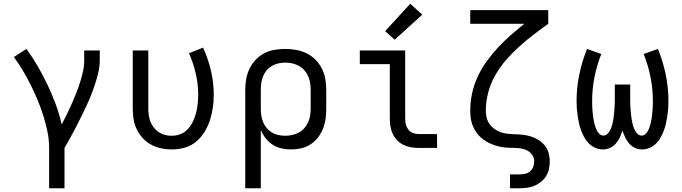

<svg xmlns="http://www.w3.org/2000/svg" viewBox="-20 -789 3640 1024"><path d="M242 215V0Q242 -44 233 -87Q224 -130 211 -172Q198 -214 181 -254.5Q164 -295 144.5 -334.5Q125 -374 102.5 -411.5Q80 -449 54 -485L121 -528Q154 -483 182 -434.5Q210 -386 234 -335.5Q258 -285 277.5 -232Q297 -179 309 -125Q323 -152 336.5 -179.5Q350 -207 362.5 -235Q375 -263 386 -291Q397 -319 406.5 -348.5Q416 -378 422.5 -407.5Q429 -437 429 -468V-520H512V-468Q512 -436 505 -405Q498 -374 488 -343.5Q478 -313 466.5 -283.5Q455 -254 441.5 -225.5Q428 -197 414 -168.5Q400 -140 385.5 -111.5Q371 -83 355.5 -55.5Q340 -28 324 0V215Z M896 8Q867 8 839 2Q811 -4 786 -17.5Q761 -31 741.5 -52Q722 -73 709.5 -99Q697 -125 692.5 -153Q688 -181 688 -210V-520H771V-210Q771 -192 773.5 -174Q776 -156 782.5 -139.5Q789 -123 800.5 -108.5Q812 -94 827 -84Q842 -74 859.5 -69.5Q877 -65 896 -65Q920 -65 943 -74Q966 -83 982.5 -101.5Q999 -120 1009.5 -142Q1020 -164 1026 -188Q1032 -212 1034.5 -236Q1037 -260 1037 -285Q1037 -341 1024 -397Q1011 -453 988 -505L1063 -535Q1090 -476 1105 -412.5Q1120 -349 1120 -284Q1120 -249 1115 -214.5Q1110 -180 1099.5 -147.5Q1089 -115 1070.5 -85Q1052 -55 1025.5 -33Q999 -11 965 -1.5Q931 8 896 8Z M1288 215V-310Q1288 -339 1293 -367.5Q1298 -396 1310.5 -422Q1323 -448 1343 -469.5Q1363 -491 1388.5 -504.5Q1414 -518 1443 -523Q1472 -528 1501 -528Q1530 -528 1559 -523Q1588 -518 1614.5 -505Q1641 -492 1662 -471Q1683 -450 1696.5 -423.5Q1710 -397 1715 -368Q1720 -339 1720 -310V-210Q1720 -183 1716.5 -156Q1713 -129 1703 -103.5Q1693 -78 1676 -56Q1659 -34 1636 -19Q1613 -4 1586.5 2Q1560 8 1532 8Q1507 8 1481.5 2.5Q1456 -3 1434.5 -17Q1413 -31 1397 -51.5Q1381 -72 1371 -96V215ZM1501 -65Q1520 -65 1538.5 -69Q1557 -73 1573.5 -82Q1590 -91 1603 -105.5Q1616 -120 1623.5 -137Q1631 -154 1634 -172.5Q1637 -191 1637 -210V-310Q1637 -329 1634 -347.5Q1631 -366 1623.5 -383Q1616 -400 1603 -414.5Q1590 -429 1573.5 -438Q1557 -447 1538.5 -451Q1520 -455 1501 -455Q1483 -455 1464.5 -451Q1446 -447 1430 -437.5Q1414 -428 1402 -413.5Q1390 -399 1383 -382Q1376 -365 1373.5 -346.5Q1371 -328 1371 -310V-210Q1371 -192 1373.5 -173.5Q1376 -155 1383 -138Q1390 -121 1402 -106.5Q1414 -92 1430 -82.5Q1446 -73 1464 -69Q1482 -65 1501 -65Z M2213 0Q2193 0 2172 -3.5Q2151 -7 2132.5 -16Q2114 -25 2099 -40Q2084 -55 2075 -74Q2066 -93 2062.5 -113.5Q2059 -134 2059 -155V-447H1899V-520H2141V-155Q2141 -139 2145 -124Q2149 -109 2158.5 -97Q2168 -85 2183 -79.5Q2198 -74 2213 -74H2311V0ZM2085 -577 2034 -623 2168 -769 2232 -711Z M2700 215V141H2753Q2768 141 2782.5 137.5Q2797 134 2808 124Q2819 114 2824 100Q2829 86 2829 71Q2829 53 2819 38Q2809 23 2793.5 14.5Q2778 6 2760.5 3Q2743 0 2725.5 0Q2708 0 2690.5 -1Q2673 -2 2655.5 -5Q2638 -8 2621 -13.5Q2604 -19 2588.5 -26.5Q2573 -34 2558.5 -44.5Q2544 -55 2532.5 -68Q2521 -81 2512 -96.5Q2503 -112 2497.5 -129Q2492 -146 2490 -163.5Q2488 -181 2488 -198Q2488 -246 2498 -292Q2508 -338 2528 -381Q2548 -424 2576 -462.5Q2604 -501 2636 -535.5Q2668 -570 2703.5 -601Q2739 -632 2776 -662H2488V-735H2904V-662Q2863 -633 2824 -603Q2785 -573 2748 -539.5Q2711 -506 2678.5 -468.5Q2646 -431 2621.5 -388Q2597 -345 2584 -296.5Q2571 -248 2571 -198Q2571 -180 2575.5 -161.5Q2580 -143 2590.5 -128Q2601 -113 2616 -102Q2631 -91 2648.5 -84.5Q2666 -78 2684.5 -76Q2703 -74 2721 -73H2722Q2744 -73 2766.5 -70.5Q2789 -68 2810.5 -61.5Q2832 -55 2851.5 -43Q2871 -31 2885 -13.5Q2899 4 2905.5 26Q2912 48 2912 71Q2912 91 2908 111Q2904 131 2893.5 148.5Q2883 166 2867 179.5Q2851 193 2832.5 201Q2814 209 2794 212Q2774 215 2753 215Z M3196 8Q3176 8 3156.5 0Q3137 -8 3122.5 -22Q3108 -36 3098 -53.5Q3088 -71 3080.5 -90Q3073 -109 3068.5 -129Q3064 -149 3061 -169Q3058 -189 3056.5 -209Q3055 -229 3055 -250Q3055 -321 3069.5 -391.5Q3084 -462 3111 -528L3187 -501Q3163 -441 3150.5 -377.5Q3138 -314 3138 -249Q3138 -236 3138.5 -223.5Q3139 -211 3140 -198Q3141 -185 3142.5 -172Q3144 -159 3146.5 -146.5Q3149 -134 3152.5 -121.5Q3156 -109 3161.5 -97Q3167 -85 3176 -75.5Q3185 -66 3198 -66Q3212 -66 3221.5 -76.5Q3231 -87 3236.5 -99.5Q3242 -112 3245.5 -125Q3249 -138 3251 -151.5Q3253 -165 3254.5 -178.5Q3256 -192 3257 -205.5Q3258 -219 3258.5 -232.5Q3259 -246 3259 -260V-338H3341V-260Q3341 -246 3341.5 -232.5Q3342 -219 3343 -205.5Q3344 -192 3345.5 -178.5Q3347 -165 3349 -151.5Q3351 -138 3354.5 -125Q3358 -112 3363.5 -99.5Q3369 -87 3378.5 -76.5Q3388 -66 3402 -66Q3415 -66 3424 -75.5Q3433 -85 3438.5 -97Q3444 -109 3447.5 -121.5Q3451 -134 3453.5 -146.5Q3456 -159 3457.5 -172Q3459 -185 3460 -198Q3461 -211 3461.5 -223.5Q3462 -236 3462 -249Q3462 -314 3449.5 -377.5Q3437 -441 3413 -501L3489 -528Q3516 -462 3530.5 -391.5Q3545 -321 3545 -250Q3545 -229 3543.5 -209Q3542 -189 3539 -169Q3536 -149 3531.5 -129Q3527 -109 3519.5 -90Q3512 -71 3502 -53.5Q3492 -36 3477.5 -22Q3463 -8 3443.5 0Q3424 8 3404 8Q3384 8 3366 -0.5Q3348 -9 3335.5 -23.5Q3323 -38 3314.5 -56Q3306 -74 3300 -92Q3294 -74 3285.5 -56Q3277 -38 3264.5 -23.5Q3252 -9 3234 -0.5Q3216 8 3196 8Z"/></svg>

Font: Iosevka Meiseki Sans
Style: Regular
Weight: 400
Monospace: yes
Designer: Belleve Invis
Foundry: Belleve Invis
Version: Version 11.2.6; ttfautohint (v1.8.4)